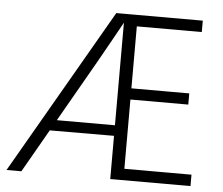

<svg xmlns="http://www.w3.org/2000/svg" viewBox="-53 -828 1031 889"><g transform="rotate(5 462.0 -384.0)"><path d="M9 0 452 -768H537L491 -734H495Q467 -684 440 -635Q413 -586 385 -537L78 0ZM168 -200 187 -250H520V-201ZM536 -53H864V0H491V-768H854V-715H536L552 -731V-414L536 -427H821V-375H536L552 -390V-37Z"/></g></svg>

Font: Yaldevi ExtraLight Light
Style: Regular
Weight: 300
Version: Version 1.100